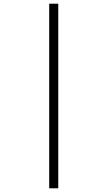

<svg xmlns="http://www.w3.org/2000/svg" viewBox="-20 -852 580 1038"><path d="M246 -832V166H295V-832Z"/></svg>

Font: Noto Sans Devanagari UI Light
Style: Regular
Weight: 300
Designer: Jelle Bosma - Monotype Design Team
Foundry: Monotype Imaging Inc.
Version: Version 2.004